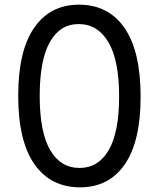

<svg xmlns="http://www.w3.org/2000/svg" viewBox="-20 -793 680 822"><path d="M58 -383Q58 -576 126.5 -674.5Q195 -773 318 -773Q444 -773 513 -673.5Q582 -574 582 -379Q582 -187 514 -89Q446 9 323 9Q197 9 127.5 -90Q58 -189 58 -383ZM490 -380Q490 -535 444 -612.5Q398 -690 317 -690Q237 -690 193.5 -613Q150 -536 150 -382Q150 -228 194.5 -151Q239 -74 321 -74Q401 -74 445.5 -150.5Q490 -227 490 -380Z"/></svg>

Font: Open Sauce One
Style: Regular
Weight: 400
Designer: Alfredo Marco Pradil
Foundry: Creative Sauce Fz LLC
Version: Version 1.477